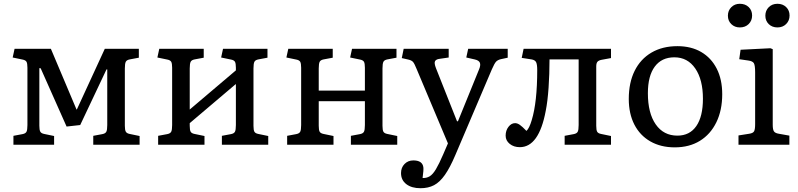

<svg xmlns="http://www.w3.org/2000/svg" viewBox="-20 -765 4217 1015"><path d="M51 0V-47L99 -56Q115 -59 120 -68.5Q125 -78 125 -104V-407Q125 -430 120 -438.5Q115 -447 100 -450L47 -461L57 -507H249L385 -185L388 -190L534 -507H714V-460L666 -451Q650 -448 645 -438.5Q640 -429 640 -403V-100Q640 -78 645 -69Q650 -60 665 -57L718 -46V0H473V-47L521 -56Q537 -59 542 -68.5Q547 -78 547 -104V-398H543L404 -104L332 -96L195 -404L188 -405V-100Q188 -78 193 -69Q198 -60 213 -57L266 -46V0Z M816 0V-47L864 -56Q880 -59 885 -68.5Q890 -78 890 -104V-407Q890 -430 885 -438.5Q880 -447 865 -450L812 -461L822 -507H1057V-460L1009 -451Q993 -448 988 -438.5Q983 -429 983 -403V-186L1227 -393V-407Q1227 -430 1222 -438.5Q1217 -447 1202 -450L1149 -461L1159 -507H1394V-460L1346 -451Q1330 -448 1325 -438.5Q1320 -429 1320 -403V-100Q1320 -77 1325 -68.5Q1330 -60 1345 -57L1398 -46V0H1153V-47L1201 -56Q1217 -59 1222 -68.5Q1227 -78 1227 -104V-321L983 -114V-100Q983 -77 988 -68.5Q993 -60 1008 -57L1061 -46V0Z M1498 0V-47L1546 -56Q1562 -59 1567 -68.5Q1572 -78 1572 -104V-407Q1572 -430 1567 -438.5Q1562 -447 1547 -450L1494 -461L1504 -507H1739V-460L1691 -451Q1675 -448 1670 -438.5Q1665 -429 1665 -403V-286H1909V-407Q1909 -430 1904 -438.5Q1899 -447 1884 -450L1831 -461L1841 -507H2076V-460L2028 -451Q2012 -448 2007 -438.5Q2002 -429 2002 -403V-100Q2002 -77 2007 -68.5Q2012 -60 2027 -57L2080 -46V0H1835V-47L1883 -56Q1899 -59 1904 -68.5Q1909 -78 1909 -104V-230H1665V-100Q1665 -77 1670 -68.5Q1675 -60 1690 -57L1743 -46V0Z M2203 230Q2156 230 2128 208.5Q2100 187 2100 150Q2100 121 2118.5 102Q2137 83 2165 83Q2213 83 2218 119Q2220 133 2214 176Q2235 177 2251.5 167Q2268 157 2284.5 129.5Q2301 102 2323 51L2348 -7L2183 -399Q2171 -429 2163.5 -437.5Q2156 -446 2139 -450L2104 -458L2114 -507H2352V-461L2304 -454Q2286 -452 2280 -442Q2274 -432 2285 -404L2396 -124H2401L2512 -397Q2522 -420 2517 -433Q2512 -446 2489 -451L2445 -461L2455 -507H2664V-460L2627 -452Q2611 -448 2602.5 -439Q2594 -430 2580 -398L2387 55Q2359 121 2332 159.5Q2305 198 2274.5 214Q2244 230 2203 230Z M2728 13Q2696 13 2674.5 -4.5Q2653 -22 2653 -48Q2653 -75 2668 -94.5Q2683 -114 2703 -114Q2715 -114 2728 -105Q2741 -96 2763 -73Q2778 -86 2791 -130Q2820 -225 2820 -395Q2820 -425 2814 -436.5Q2808 -448 2790 -451L2738 -459L2748 -507H3210V-458L3161 -449Q3145 -446 3138.5 -438.5Q3132 -431 3132 -414V-100Q3132 -77 3137 -68.5Q3142 -60 3157 -57L3210 -46V0H2965V-47L3013 -56Q3029 -59 3034 -68.5Q3039 -78 3039 -104V-451H2885Q2885 -373 2880 -301Q2875 -229 2865 -179Q2829 13 2728 13Z M3547 14Q3473 14 3418 -17.5Q3363 -49 3333.5 -106.5Q3304 -164 3304 -242Q3304 -328 3335 -390.5Q3366 -453 3424 -487Q3482 -521 3561 -521Q3634 -521 3687 -490Q3740 -459 3769 -402Q3798 -345 3798 -267Q3798 -182 3767 -118.5Q3736 -55 3680 -20.5Q3624 14 3547 14ZM3561 -48Q3626 -48 3661 -98.5Q3696 -149 3696 -243Q3696 -344 3655.5 -403Q3615 -462 3545 -462Q3478 -462 3441.5 -413Q3405 -364 3405 -272Q3405 -167 3446.5 -107.5Q3488 -48 3561 -48Z M3884 0V-49L3941 -58Q3961 -61 3966.5 -71Q3972 -81 3972 -109V-382Q3972 -419 3965.5 -430.5Q3959 -442 3936 -445L3888 -452L3895 -502L4053 -510L4065 -505V-105Q4065 -80 4071.5 -70.5Q4078 -61 4097 -58L4153 -48V0ZM4090 -620Q4062 -620 4044 -637.5Q4026 -655 4026 -682Q4026 -709 4044 -727Q4062 -745 4090 -745Q4118 -745 4136 -727.5Q4154 -710 4154 -683Q4154 -656 4136 -638Q4118 -620 4090 -620ZM3891 -620Q3864 -620 3846 -637.5Q3828 -655 3828 -682Q3828 -709 3846 -727Q3864 -745 3891 -745Q3920 -745 3938 -727.5Q3956 -710 3956 -683Q3956 -656 3938 -638Q3920 -620 3891 -620Z"/></svg>

Font: Literata 12pt
Style: Regular
Weight: 400
Designer: Latin by Veronika Burian and Jose Scaglione. Greek by Irene Vlachou. Cyrillic by Vera Evstafieva.
Foundry: TypeTogether
Version: Version 3.002